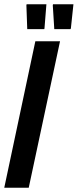

<svg xmlns="http://www.w3.org/2000/svg" viewBox="-26 -882 365 902"><path d="M-6 0 140 -688H256L109 0ZM182 -745H102L98 -857L99 -862H192L183 -749ZM305 -745H229L222 -857L223 -862H319L307 -749Z"/></svg>

Font: Saira ExtraCondensed
Style: Bold Italic
Weight: 700
Width: 2
Italic angle: -12°
Designer: Hector Gatti with collaboration of the Omnibus-Type team
Foundry: Omnibus-Type
Version: Version 1.101